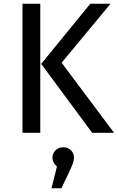

<svg xmlns="http://www.w3.org/2000/svg" viewBox="-20 -709 629 1025"><path d="M195 0H100V-689H195ZM309 -374 589 0H472L200 -368L462 -689H570ZM375 133Q375 146 369.5 162Q364 178 349 210L308 296H255L284 180Q260 159 260 133Q260 109 277 93Q294 77 318 77Q342 77 358.5 93Q375 109 375 133Z"/></svg>

Font: Fira GO
Style: Regular
Weight: 400
Designer: Carrois Corporate
Foundry: Carrois Corporate GbR
Version: Version 0.300